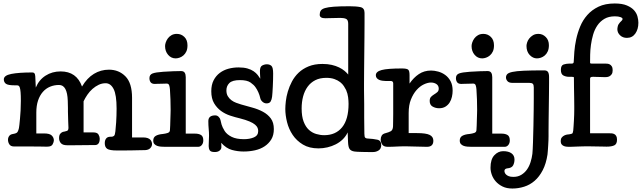

<svg xmlns="http://www.w3.org/2000/svg" viewBox="-20 -845 3694 1105"><path d="M740 -54H804Q820 -54 830.5 -50Q841 -46 846 -40Q851 -34 853 -27.5Q855 -21 855 -16Q855 -3 845 7.5Q835 18 815 19Q807 19 785 19.5Q763 20 737.5 20.5Q712 21 688.5 21Q665 21 653 21Q611 21 597 11.5Q583 2 583 -21Q583 -38 591 -48Q599 -58 615 -58H621Q630 -58 636 -63Q642 -68 644 -89Q646 -103 648.5 -141Q651 -179 651 -220Q651 -299 634 -332.5Q617 -366 588 -366Q567 -366 548 -357Q529 -348 512.5 -333.5Q496 -319 483 -300Q470 -281 461 -262V-83H517Q540 -83 547 -70.5Q554 -58 554 -47Q554 -10 526 -10Q522 -10 499 -10Q476 -10 449 -9.5Q422 -9 398 -9Q374 -9 367 -9Q341 -9 330.5 -21Q320 -33 320 -50Q320 -68 327.5 -76Q335 -84 342 -86L352 -88Q368 -91 371 -96Q374 -101 374 -109Q374 -119 372.5 -146Q371 -173 371 -202Q371 -204 371 -223Q371 -242 370 -265Q367 -356 320 -356Q292 -356 268 -346Q244 -336 226.5 -316Q209 -296 199 -266.5Q189 -237 189 -197V-77H234Q266 -77 278 -65Q290 -53 290 -37Q290 -28 283 -14.5Q276 -1 252 -1Q248 -1 241 -1Q234 -1 215 -1.5Q196 -2 160 -2Q124 -2 61 -2Q42 -2 34 -14Q26 -26 26 -41Q26 -53 33 -62.5Q40 -72 55 -74Q69 -76 76.5 -81Q84 -86 89 -108Q90 -112 91.5 -126Q93 -140 95 -161Q97 -182 98.5 -208.5Q100 -235 100 -264Q100 -296 98.5 -314Q97 -332 94 -341Q91 -350 86.5 -352Q82 -354 76 -354H63Q26 -354 14 -363Q2 -372 2 -388Q2 -411 45 -419.5Q88 -428 166 -428Q174 -428 178 -423.5Q182 -419 183 -406L186 -341Q204 -385 242 -409.5Q280 -434 329 -434Q421 -434 452 -347Q481 -396 520.5 -420Q560 -444 607 -444Q664 -444 702 -405.5Q740 -367 740 -282Z M1049 -76H1102Q1124 -76 1137 -68Q1150 -60 1150 -37Q1150 -21 1141.5 -10.5Q1133 0 1120 0H931Q919 0 906.5 -1Q894 -2 884.5 -5.5Q875 -9 868.5 -16Q862 -23 862 -36Q862 -55 877 -63.5Q892 -72 918 -74Q934 -76 945.5 -80Q957 -84 958 -95Q959 -106 959.5 -123Q960 -140 960.5 -157.5Q961 -175 961.5 -190Q962 -205 962 -213Q962 -247 961 -272.5Q960 -298 958 -331Q957 -345 953.5 -354.5Q950 -364 939 -364Q936 -364 926 -363.5Q916 -363 905 -363Q894 -363 884 -362.5Q874 -362 871 -362Q854 -362 847 -371.5Q840 -381 840 -395Q840 -415 857.5 -422Q875 -429 920 -432Q949 -434 977 -435Q1005 -436 1022 -436Q1037 -436 1043 -426.5Q1049 -417 1049 -401ZM930 -580Q930 -589 934 -601Q938 -613 946 -624Q954 -635 967 -642.5Q980 -650 998 -650Q1023 -650 1041 -632.5Q1059 -615 1059 -584Q1059 -563 1052.5 -549Q1046 -535 1035.5 -526Q1025 -517 1013 -513Q1001 -509 991 -509Q965 -509 947.5 -529.5Q930 -550 930 -580Z M1253 -23Q1254 -15 1254 -9Q1254 -3 1254 3Q1254 13 1244 21.5Q1234 30 1216 30Q1193 30 1187 20Q1181 10 1181 -4Q1181 -22 1182 -36Q1183 -50 1183 -64Q1183 -84 1181 -104Q1179 -124 1179 -148Q1179 -181 1219 -181Q1230 -181 1238.5 -172.5Q1247 -164 1249 -154Q1251 -144 1255 -129Q1259 -114 1273 -91Q1286 -71 1313 -57.5Q1340 -44 1384 -44Q1417 -44 1441.5 -54.5Q1466 -65 1466 -91Q1466 -100 1462.5 -109Q1459 -118 1448 -127.5Q1437 -137 1416 -146Q1395 -155 1360 -164Q1334 -170 1305 -179.5Q1276 -189 1252 -206.5Q1228 -224 1212 -251Q1196 -278 1196 -320Q1196 -357 1209.5 -383Q1223 -409 1245 -425.5Q1267 -442 1295 -449.5Q1323 -457 1353 -457Q1383 -457 1404 -451Q1425 -445 1439.5 -435Q1454 -425 1463 -413.5Q1472 -402 1478 -392Q1477 -405 1476.5 -419Q1476 -433 1476 -436Q1476 -461 1489 -468Q1502 -475 1516 -475Q1532 -475 1542 -466Q1552 -457 1552 -422Q1552 -405 1551.5 -385Q1551 -365 1550 -346Q1549 -327 1548 -311.5Q1547 -296 1546 -289Q1544 -272 1537.5 -261Q1531 -250 1514 -250Q1501 -250 1490.5 -259.5Q1480 -269 1478 -280Q1474 -298 1466.5 -314.5Q1459 -331 1451 -342Q1442 -356 1422 -370Q1402 -384 1361 -384Q1317 -384 1300 -367Q1283 -350 1283 -325Q1283 -305 1291 -291.5Q1299 -278 1311.5 -268.5Q1324 -259 1339 -253.5Q1354 -248 1367 -244Q1398 -235 1431.5 -226Q1465 -217 1493 -202Q1521 -187 1538.5 -163.5Q1556 -140 1556 -102Q1556 -67 1541.5 -43Q1527 -19 1503 -3Q1479 13 1447.5 20Q1416 27 1382 27Q1348 27 1315 18Q1282 9 1253 -23Z M2077 -76Q2077 -56 2082.5 -52Q2088 -48 2094 -48Q2130 -46 2152 -41Q2174 -36 2174 -10Q2174 11 2159.5 20.5Q2145 30 2128 30Q2114 30 2097.5 30Q2081 30 2065 29.5Q2049 29 2037 28.5Q2025 28 2020 27Q2000 24 1992 12.5Q1984 1 1983 -29L1981 -83Q1970 -60 1952.5 -43Q1935 -26 1912.5 -14.5Q1890 -3 1864.5 3Q1839 9 1813 9Q1760 9 1723.5 -13Q1687 -35 1664.5 -68.5Q1642 -102 1632 -142Q1622 -182 1622 -218Q1622 -236 1625 -262.5Q1628 -289 1636.5 -318Q1645 -347 1660 -375.5Q1675 -404 1698.5 -426.5Q1722 -449 1756 -463Q1790 -477 1836 -477Q1866 -477 1889.5 -471.5Q1913 -466 1931.5 -457Q1950 -448 1963 -437Q1976 -426 1984 -416V-708Q1984 -731 1971.5 -736.5Q1959 -742 1938 -742Q1929 -742 1917.5 -741.5Q1906 -741 1894 -741Q1882 -741 1870.5 -740.5Q1859 -740 1852 -740Q1820 -740 1820 -760Q1820 -774 1826 -783.5Q1832 -793 1850 -798.5Q1868 -804 1902 -806.5Q1936 -809 1992 -809Q2031 -809 2054.5 -804Q2078 -799 2078 -771Q2078 -753 2078 -715.5Q2078 -678 2077.5 -631Q2077 -584 2076.5 -533.5Q2076 -483 2075.5 -439.5Q2075 -396 2075 -364.5Q2075 -333 2075 -325Q2076 -288 2076 -247Q2076 -212 2076 -167.5Q2076 -123 2077 -76ZM1846 -67Q1912 -67 1949 -112.5Q1986 -158 1986 -247Q1986 -264 1983.5 -285Q1981 -306 1972 -327Q1967 -337 1959 -349.5Q1951 -362 1937.5 -372.5Q1924 -383 1904.5 -390Q1885 -397 1858 -397Q1821 -397 1794.5 -383.5Q1768 -370 1750.5 -346Q1733 -322 1724.5 -290Q1716 -258 1716 -221Q1716 -175 1727.5 -145Q1739 -115 1757.5 -98Q1776 -81 1799.5 -74Q1823 -67 1846 -67Z M2585 -323Q2585 -306 2581 -288Q2577 -270 2568 -255.5Q2559 -241 2544 -231.5Q2529 -222 2507 -222Q2487 -222 2470 -231.5Q2453 -241 2453 -264Q2453 -280 2461 -288Q2469 -296 2479 -302Q2489 -308 2497 -315Q2505 -322 2505 -335Q2505 -352 2492 -361Q2479 -370 2460 -370Q2442 -370 2419.5 -359.5Q2397 -349 2377.5 -327Q2358 -305 2345 -272.5Q2332 -240 2332 -195V-79H2380Q2432 -79 2453 -68.5Q2474 -58 2474 -35Q2474 0 2437 0Q2405 0 2373.5 -1.5Q2342 -3 2312 -3Q2296 -3 2284 -2.5Q2272 -2 2261 -1.5Q2250 -1 2238.5 -0.5Q2227 0 2212 0Q2188 0 2179.5 -13.5Q2171 -27 2171 -42Q2171 -55 2177 -65Q2183 -75 2200 -79Q2216 -83 2228.5 -89.5Q2241 -96 2242 -118Q2242 -130 2242.5 -146Q2243 -162 2243 -189Q2243 -216 2243 -258Q2243 -300 2243 -365Q2243 -379 2228 -379H2198Q2190 -379 2180 -380.5Q2170 -382 2162 -385.5Q2154 -389 2148.5 -395.5Q2143 -402 2143 -412Q2143 -433 2176.5 -442Q2210 -451 2293 -451Q2319 -451 2328 -445Q2337 -439 2337 -413V-364Q2360 -398 2390.5 -418.5Q2421 -439 2461 -439Q2480 -439 2502 -433Q2524 -427 2542.5 -413.5Q2561 -400 2573 -378Q2585 -356 2585 -323Z M2813 -76H2866Q2888 -76 2901 -68Q2914 -60 2914 -37Q2914 -21 2905.5 -10.5Q2897 0 2884 0H2695Q2683 0 2670.5 -1Q2658 -2 2648.5 -5.5Q2639 -9 2632.5 -16Q2626 -23 2626 -36Q2626 -55 2641 -63.5Q2656 -72 2682 -74Q2698 -76 2709.5 -80Q2721 -84 2722 -95Q2723 -106 2723.5 -123Q2724 -140 2724.5 -157.5Q2725 -175 2725.5 -190Q2726 -205 2726 -213Q2726 -247 2725 -272.5Q2724 -298 2722 -331Q2721 -345 2717.5 -354.5Q2714 -364 2703 -364Q2700 -364 2690 -363.5Q2680 -363 2669 -363Q2658 -363 2648 -362.5Q2638 -362 2635 -362Q2618 -362 2611 -371.5Q2604 -381 2604 -395Q2604 -415 2621.5 -422Q2639 -429 2684 -432Q2713 -434 2741 -435Q2769 -436 2786 -436Q2801 -436 2807 -426.5Q2813 -417 2813 -401ZM2694 -580Q2694 -589 2698 -601Q2702 -613 2710 -624Q2718 -635 2731 -642.5Q2744 -650 2762 -650Q2787 -650 2805 -632.5Q2823 -615 2823 -584Q2823 -563 2816.5 -549Q2810 -535 2799.5 -526Q2789 -517 2777 -513Q2765 -509 2755 -509Q2729 -509 2711.5 -529.5Q2694 -550 2694 -580Z M2941 73Q2941 92 2933 107Q2925 122 2899 124Q2883 126 2883 140Q2883 143 2885 148.5Q2887 154 2892.5 159.5Q2898 165 2908 169Q2918 173 2935 173Q2961 173 2980.5 161Q3000 149 3013 130.5Q3026 112 3033.5 88Q3041 64 3044 40Q3046 19 3047.5 -26Q3049 -71 3050 -120Q3051 -169 3051.5 -213Q3052 -257 3052 -278V-342Q3052 -357 3046.5 -362.5Q3041 -368 3027 -368H2930Q2909 -368 2900.5 -378Q2892 -388 2892 -399Q2892 -410 2899 -418Q2906 -426 2928.5 -431Q2951 -436 2994.5 -438Q3038 -440 3112 -440Q3128 -440 3134 -430.5Q3140 -421 3140 -402Q3140 -395 3140 -368.5Q3140 -342 3139.5 -306.5Q3139 -271 3138.5 -231Q3138 -191 3137.5 -155.5Q3137 -120 3137 -94Q3137 -68 3137 -61Q3137 -52 3136.5 -38Q3136 -24 3135 -8.5Q3134 7 3133 21Q3132 35 3131 44Q3123 97 3103.5 134.5Q3084 172 3057 195.5Q3030 219 2996.5 229.5Q2963 240 2929 240Q2896 240 2872.5 228.5Q2849 217 2833.5 199.5Q2818 182 2810.5 161Q2803 140 2803 120Q2803 72 2825 48.5Q2847 25 2876 25Q2907 25 2924 37.5Q2941 50 2941 73ZM3010 -581Q3010 -588 3013.5 -600Q3017 -612 3025.5 -623Q3034 -634 3047 -642Q3060 -650 3079 -650Q3103 -650 3121 -632Q3139 -614 3139 -585Q3139 -564 3132.5 -549.5Q3126 -535 3115.5 -526Q3105 -517 3093 -513Q3081 -509 3070 -509Q3047 -509 3028.5 -528.5Q3010 -548 3010 -581Z M3279 -93Q3280 -103 3281 -118Q3282 -133 3283 -150.5Q3284 -168 3284.5 -185Q3285 -202 3285 -215Q3285 -215 3285 -234.5Q3285 -254 3284.5 -281.5Q3284 -309 3283.5 -340.5Q3283 -372 3283 -398Q3283 -401 3280.5 -402Q3278 -403 3270 -403H3254Q3237 -403 3222.5 -410.5Q3208 -418 3208 -443Q3208 -469 3224 -474Q3240 -479 3257 -479H3270Q3278 -479 3280 -482.5Q3282 -486 3282 -491Q3283 -514 3285.5 -547.5Q3288 -581 3296 -618.5Q3304 -656 3319 -692.5Q3334 -729 3360 -758.5Q3386 -788 3424.5 -806.5Q3463 -825 3518 -825Q3561 -825 3588 -813.5Q3615 -802 3629.5 -785.5Q3644 -769 3649 -749.5Q3654 -730 3654 -714Q3654 -677 3636.5 -652Q3619 -627 3588 -627Q3564 -627 3548.5 -642Q3533 -657 3533 -677Q3533 -683 3535.5 -694Q3538 -705 3548 -716Q3553 -721 3558 -726Q3563 -731 3563 -736Q3563 -742 3551 -746.5Q3539 -751 3519 -751Q3483 -751 3458.5 -736.5Q3434 -722 3418 -698.5Q3402 -675 3393.5 -645.5Q3385 -616 3381 -586.5Q3377 -557 3376.5 -530Q3376 -503 3376 -484Q3376 -479 3384 -479H3462Q3467 -479 3474.5 -478.5Q3482 -478 3489 -474.5Q3496 -471 3501 -463Q3506 -455 3506 -441Q3506 -426 3500.5 -418Q3495 -410 3487.5 -406Q3480 -402 3472 -401.5Q3464 -401 3460 -401Q3455 -401 3446 -401.5Q3437 -402 3427 -402Q3417 -402 3407.5 -402.5Q3398 -403 3394 -403Q3382 -403 3379 -400Q3376 -397 3376 -392V-78H3485Q3492 -78 3500 -77.5Q3508 -77 3515 -73.5Q3522 -70 3526.5 -62.5Q3531 -55 3531 -41Q3531 -16 3515.5 -8.5Q3500 -1 3471 -1Q3463 -1 3449 -1.5Q3435 -2 3419.5 -2Q3404 -2 3388.5 -2.5Q3373 -3 3362 -3Q3348 -3 3332.5 -2.5Q3317 -2 3302 -1.5Q3287 -1 3275.5 -0.5Q3264 0 3258 0Q3252 0 3243.5 -0.5Q3235 -1 3226.5 -4Q3218 -7 3212.5 -14Q3207 -21 3207 -33Q3207 -46 3213 -53.5Q3219 -61 3227 -65Q3235 -69 3243 -70.5Q3251 -72 3256 -72Q3269 -74 3273 -76.5Q3277 -79 3279 -93Z"/></svg>

Font: Life Savers ExtraBold
Style: Regular
Weight: 800
Designer: Pablo Impallari, Rodrigo Fuenzalida, Brenda Gallo
Foundry: Pablo Impallari, Rodrigo Fuenzalida, Brenda Gallo
Version: Version 3.001; ttfautohint (v0.95) -l 8 -r 50 -G 200 -x 14 -